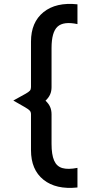

<svg xmlns="http://www.w3.org/2000/svg" viewBox="-20 -752 461 964"><path d="M368.9 189.3Q260.9 200.7 198.3 150.4Q135.6 100.2 135.6 2.1V-177.8Q135.6 -189 130.1 -195.8Q124.6 -202.7 105.8 -213.5Q86.9 -224.3 46.9 -247.2Q87.1 -269.6 106 -279.9Q124.8 -290.3 130.2 -296.9Q135.6 -303.6 135.6 -314.5V-543.3Q135.6 -640.3 198.5 -691.1Q261.4 -741.8 368.9 -730.3V-631Q299.2 -645.9 269 -618.3Q238.8 -590.7 238.8 -511.1V-314.5Q238.8 -293.7 231.6 -277.7Q224.5 -261.7 208.5 -246.4Q224.5 -231.5 231.6 -215.3Q238.8 -199.1 238.8 -177.8V-29.8Q238.8 24.2 251.6 53.8Q264.3 83.4 292.9 91.8Q321.4 100.2 368.9 90.8Z"/></svg>

Font: Russolo 10pt ExtraLight
Style: Regular
Weight: 200
Designer: Micah Stupak-Hahn
Version: Version 1.000